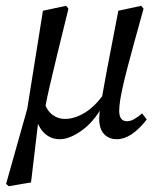

<svg xmlns="http://www.w3.org/2000/svg" viewBox="-20 -469 528 662"><path d="M10 173 1 165 74 -94 128 -432 208 -449 216 -439Q192 -342 177 -280Q162 -218 152 -175Q142 -132 135 -94L115 -76L87 160ZM186 11Q152 11 129 -14Q106 -39 100 -85L129 -131Q137 -93 157.5 -76Q178 -59 204 -59Q238 -59 273.5 -81Q309 -103 341 -149L345 -124Q311 -56 266.5 -22.5Q222 11 186 11ZM383 11Q355 11 338.5 -7Q322 -25 322 -60Q322 -70 324 -85.5Q326 -101 331.5 -133Q337 -165 348 -224L388 -432L467 -449L475 -439L444 -327Q416 -226 403.5 -170.5Q391 -115 391 -87Q391 -51 418 -51Q430 -51 443 -58.5Q456 -66 470 -78L486 -57Q433 11 383 11Z"/></svg>

Font: Lisu Bosa Light
Style: Italic
Weight: 300
Italic angle: -19°
Designer: David Morse, Annie Olsen, Victor Gaultney, Frank Grießhammer (Latin)
Foundry: SIL International
Version: Version 2.000